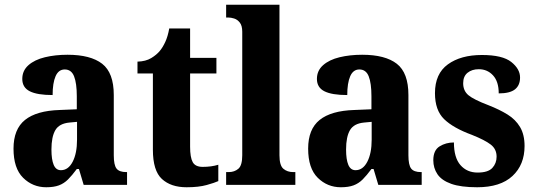

<svg xmlns="http://www.w3.org/2000/svg" viewBox="-20 -780 2258 810"><path d="M175 10Q118 10 77.5 -30Q37 -70 37 -153Q37 -235 85.5 -274Q134 -313 232 -316L304 -319V-374Q304 -429 292.5 -458Q281 -487 253 -487Q227 -487 214.5 -458.5Q202 -430 202 -379Q137 -379 105.5 -395Q74 -411 74 -447Q74 -482 100 -505Q126 -528 169.5 -538.5Q213 -549 265 -549Q362 -549 411 -511Q460 -473 460 -379V-125Q460 -84 471.5 -69Q483 -54 513 -54H516V0H333L313 -67H304Q284 -40 267 -23Q250 -6 228.5 2Q207 10 175 10ZM237 -62Q268 -62 286.5 -97.5Q305 -133 305 -191V-266L273 -263Q230 -259 213.5 -231Q197 -203 197 -149Q197 -107 206.5 -84.5Q216 -62 237 -62Z M767 10Q701 10 663 -25Q625 -60 625 -148V-470H560V-520Q595 -521 618 -535Q641 -549 654 -565Q666 -579 677 -602.5Q688 -626 694 -660H782V-536H893V-470H782V-161Q782 -116 793 -96Q804 -76 835 -76Q872 -76 901 -85V-16Q886 -9 852 0.5Q818 10 767 10Z M934 0V-54H945Q969 -54 985.5 -68Q1002 -82 1002 -125V-646Q1002 -672 991.5 -685Q981 -698 967.5 -702Q954 -706 945 -706H934V-760H1159V-125Q1159 -82 1175.5 -68Q1192 -54 1217 -54H1226V0Z M1418 10Q1361 10 1320.5 -30Q1280 -70 1280 -153Q1280 -235 1328.5 -274Q1377 -313 1475 -316L1547 -319V-374Q1547 -429 1535.5 -458Q1524 -487 1496 -487Q1470 -487 1457.5 -458.5Q1445 -430 1445 -379Q1380 -379 1348.5 -395Q1317 -411 1317 -447Q1317 -482 1343 -505Q1369 -528 1412.5 -538.5Q1456 -549 1508 -549Q1605 -549 1654 -511Q1703 -473 1703 -379V-125Q1703 -84 1714.5 -69Q1726 -54 1756 -54H1759V0H1576L1556 -67H1547Q1527 -40 1510 -23Q1493 -6 1471.5 2Q1450 10 1418 10ZM1480 -62Q1511 -62 1529.5 -97.5Q1548 -133 1548 -191V-266L1516 -263Q1473 -259 1456.5 -231Q1440 -203 1440 -149Q1440 -107 1449.5 -84.5Q1459 -62 1480 -62Z M1993 10Q1924 10 1883.5 -4.5Q1843 -19 1825.5 -45Q1808 -71 1808 -104Q1808 -146 1834.5 -162.5Q1861 -179 1895 -179Q1895 -115 1922.5 -83.5Q1950 -52 1995 -52Q2039 -52 2057 -71.5Q2075 -91 2075 -119Q2075 -151 2050.5 -170Q2026 -189 1971 -211Q1892 -240 1853.5 -277.5Q1815 -315 1815 -387Q1815 -469 1869.5 -508.5Q1924 -548 2013 -548Q2100 -548 2137 -518.5Q2174 -489 2174 -453Q2174 -420 2152.5 -403Q2131 -386 2084 -386Q2084 -436 2060 -462Q2036 -488 2000 -488Q1971 -488 1952.5 -473Q1934 -458 1934 -429Q1934 -397 1956 -378.5Q1978 -360 2041 -336Q2087 -318 2121 -297Q2155 -276 2174 -244Q2193 -212 2193 -164Q2193 -85 2142 -37.5Q2091 10 1993 10Z"/></svg>

Font: Noto Serif Thai Condensed ExtraBold
Style: Regular
Weight: 800
Width: 3
Designer: Monotype Design Team
Foundry: Monotype Imaging Inc.
Version: Version 2.002; ttfautohint (v1.8.4.7-5d5b)